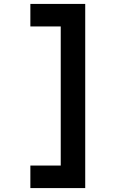

<svg xmlns="http://www.w3.org/2000/svg" viewBox="-20 -850 640 980"><path d="M135 110V-5H290V-715H135V-830H415V110Z"/></svg>

Font: Pitagon Sans Mono
Style: Bold
Weight: 700
Monospace: yes
Designer: Travis Tran
Foundry: Pitagon
Version: Version 1.001; ttfautohint (v1.8.4.7-5d5b);gftools[0.9.26]